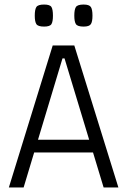

<svg xmlns="http://www.w3.org/2000/svg" viewBox="-20 -825 560 845"><path d="M19 0 212 -625H307L501 0H436L264 -568H255L84 0ZM102 -154V-210H420V-154ZM348 -708Q321 -708 314 -719Q307 -730 307 -756Q307 -783 314 -794Q321 -805 348 -805Q373 -805 380 -794Q387 -783 387 -756Q387 -730 380 -719Q373 -708 348 -708ZM174 -708Q147 -708 140 -719Q133 -730 133 -756Q133 -783 140 -794Q147 -805 174 -805Q200 -805 206.5 -794Q213 -783 213 -756Q213 -730 206.5 -719Q200 -708 174 -708Z"/></svg>

Font: Changa ExtraLight
Style: Regular
Weight: 250
Designer: Eduardo Rodriguez Tunni
Foundry: Eduardo Rodriguez Tunni
Version: Version 3.002; ttfautohint (v1.8.2)